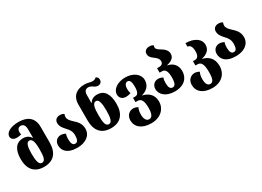

<svg xmlns="http://www.w3.org/2000/svg" viewBox="-20 -1718 3984 2917"><g transform="rotate(-30 1972.0 -260.0)"><path d="M292 13C457 13 547 -85 547 -267V-541C547 -704 443 -774 291 -774C146 -774 60 -718 60 -650C60 -618 85 -578 151 -578C176 -578 207 -581 234 -590C229 -604 227 -618 227 -632C227 -673 248 -707 291 -707C341 -707 363 -666 363 -606V-569C363 -537 363 -486 364 -456H360C333 -495 296 -525 227 -525C97 -525 39 -422 39 -267C39 -87 128 13 292 13ZM292 -57C241 -57 223 -124 223 -258C223 -375 241 -447 291 -447C351 -447 363 -360 363 -258C363 -125 351 -57 292 -57Z M876 14C1015 14 1123 -55 1123 -178C1123 -274 1065 -325 1016 -370C980 -404 948 -436 948 -480C948 -496 951 -513 959 -529C941 -542 919 -550 885 -550C829 -550 793 -515 793 -465C793 -403 832 -360 869 -320C904 -282 937 -242 937 -170C937 -97 920 -56 875 -56C833 -56 815 -97 815 -170C815 -203 819 -233 829 -258C806 -272 775 -281 748 -281C687 -281 635 -238 635 -163C635 -77 694 14 876 14Z M1468 13C1632 13 1721 -87 1721 -267C1721 -436 1662 -538 1532 -538C1464 -538 1426 -509 1400 -469H1396C1397 -499 1397 -544 1397 -569V-606C1397 -666 1419 -700 1473 -700C1501 -700 1525 -686 1548 -670C1567 -657 1590 -645 1618 -645C1650 -645 1686 -666 1686 -714C1686 -748 1668 -764 1646 -774C1624 -752 1602 -747 1576 -747C1559 -747 1540 -750 1520 -756C1496 -762 1472 -766 1438 -766C1317 -766 1213 -704 1213 -547V-267C1213 -85 1303 13 1468 13ZM1468 -57C1409 -57 1397 -125 1397 -258C1397 -374 1409 -460 1469 -460C1519 -460 1537 -389 1537 -258C1537 -124 1519 -57 1468 -57Z M2034 254C2200 254 2298 151 2298 23C2298 -106 2209 -164 2121 -183V-186C2209 -209 2274 -269 2274 -365C2274 -474 2169 -549 2032 -549C1900 -549 1795 -478 1795 -387C1795 -325 1836 -286 1904 -286C1928 -286 1956 -292 1985 -302C1977 -329 1973 -348 1973 -384C1973 -429 1990 -480 2033 -480C2077 -480 2092 -434 2092 -354C2092 -266 2071 -221 2021 -221H1983V-146H2021C2084 -146 2112 -91 2112 26C2112 138 2084 184 2035 184C1988 184 1959 138 1959 62C1959 5 1968 -23 1983 -57C1958 -72 1930 -81 1904 -81C1833 -81 1776 -26 1776 56C1776 175 1872 254 2034 254Z M2585 14C2763 14 2835 -91 2835 -200C2835 -309 2771 -370 2680 -388V-392C2771 -410 2815 -454 2815 -514C2815 -581 2764 -617 2718 -646C2681 -668 2648 -689 2648 -720C2648 -731 2650 -742 2656 -753C2638 -766 2618 -774 2583 -774C2534 -774 2493 -745 2493 -695C2493 -643 2529 -614 2566 -587C2600 -562 2632 -534 2632 -488C2632 -451 2605 -428 2567 -428H2524V-350H2567C2619 -350 2650 -306 2650 -200C2650 -96 2629 -56 2585 -56C2542 -56 2523 -93 2523 -170C2523 -203 2527 -233 2537 -258C2514 -272 2483 -281 2456 -281C2395 -281 2343 -238 2343 -163C2343 -78 2421 14 2585 14Z M3107 254C3267 254 3365 154 3365 16C3365 -129 3276 -189 3188 -208V-211C3276 -232 3341 -278 3341 -368C3341 -474 3235 -542 3088 -542V-480C3135 -480 3159 -434 3159 -360C3159 -292 3138 -248 3086 -248H3050V-172H3086C3151 -172 3179 -118 3179 16C3179 142 3154 184 3107 184C3061 184 3036 142 3036 62C3036 5 3045 -23 3060 -57C3035 -72 3007 -81 2981 -81C2910 -81 2853 -26 2853 56C2853 175 2945 254 3107 254Z M3658 14C3797 14 3905 -55 3905 -178C3905 -274 3847 -325 3798 -370C3762 -404 3730 -436 3730 -480C3730 -496 3733 -513 3741 -529C3723 -542 3701 -550 3667 -550C3611 -550 3575 -515 3575 -465C3575 -403 3614 -360 3651 -320C3686 -282 3719 -242 3719 -170C3719 -97 3702 -56 3657 -56C3615 -56 3597 -97 3597 -170C3597 -203 3601 -233 3611 -258C3588 -272 3557 -281 3530 -281C3469 -281 3417 -238 3417 -163C3417 -77 3476 14 3658 14Z"/></g></svg>

Font: Noto Serif Georgian SemiCondensed Black
Style: Regular
Weight: 900
Width: 4
Designer: Monotype Design Team, Akaki Razmadze
Foundry: Google LLC
Version: Version 2.003